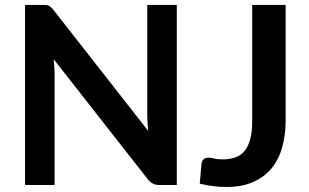

<svg xmlns="http://www.w3.org/2000/svg" viewBox="-20 -743 1240 771"><path d="M571.3 -723.1H689.9V0H621.1Q605.5 0 594.7 -5.4Q583 -10.7 573.7 -22.9L195.8 -504.9Q199.2 -466.3 199.2 -443.8V0H80.6V-723.1H150.9Q161.6 -723.1 166 -722.7Q171.4 -722.2 176.8 -719.7Q179.2 -718.3 186 -712.9Q190.4 -708 195.8 -701.7L575.2 -217.3Q575.2 -218.3 574 -231.7Q572.8 -245.1 572.3 -252Q571.3 -275.4 571.3 -283.7ZM1127 -723.1V-256.8Q1127 -197.8 1111.8 -147Q1097.7 -98.6 1067.4 -63.5Q1038.6 -30.3 993.2 -10.7Q950.2 7.8 889.6 7.8Q860.8 7.8 836.4 4.4Q813.5 2 782.2 -5.4Q784.2 -29.8 785.6 -45.4Q787.1 -61 789.1 -85.4Q790.5 -97.2 797.9 -103.5Q804.2 -109.9 818.4 -109.9Q827.6 -109.9 840.8 -106.4Q853 -103 875.5 -103Q903.3 -103 925.8 -111.3Q948.2 -119.6 962.9 -137.7Q978 -157.7 984.9 -184.6Q992.7 -214.8 992.7 -253.9V-723.1Z"/></svg>

Font: Lato-SemiBold
Style: Bold
Weight: 500
Designer: Lukasz Dziedzic with Adam Twardoch and Botio Nikoltchev
Foundry: tyPoland Lukasz Dziedzic
Version: ""